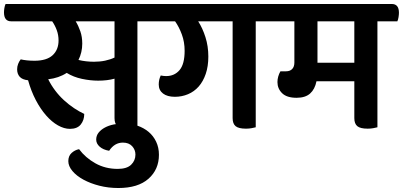

<svg xmlns="http://www.w3.org/2000/svg" viewBox="-54 -635 2023 964"><path d="M636 -528V4Q628 6 615.5 8.5Q603 11 587 11Q550 11 535.5 -1.5Q521 -14 521 -42V-240Q503 -235 482.5 -232.5Q462 -230 439 -230Q400 -230 357.5 -239Q315 -248 281 -269Q241 -243 188 -237Q203 -207 223 -180.5Q243 -154 267 -132Q291 -110 317 -92.5Q343 -75 369 -63Q369 -32 351.5 -10Q334 12 297 12Q268 12 237 -5.5Q206 -23 177.5 -55.5Q149 -88 125.5 -133Q102 -178 87 -232Q58 -235 45 -249.5Q32 -264 32 -287Q32 -301 37 -314Q42 -327 50 -337Q62 -334 80.5 -332Q99 -330 119 -330Q180 -330 210 -357.5Q240 -385 240 -432Q240 -459 231 -483.5Q222 -508 208 -528H2Q-34 -528 -34 -573Q-34 -582 -32 -594.5Q-30 -607 -26 -615H708Q728 -615 736 -604Q744 -593 744 -571Q744 -562 742 -549Q740 -536 737 -528ZM418 -325Q448 -325 474 -330.5Q500 -336 521 -346V-528H326Q340 -505 349.5 -477.5Q359 -450 359 -416Q359 -372 340 -334Q377 -325 418 -325Z M567 -15Q604 -15 636 -4Q668 7 692 27Q716 47 730 76.5Q744 106 744 142Q744 216 691.5 262.5Q639 309 540 309Q490 309 445 297.5Q400 286 365 267Q330 248 309.5 223.5Q289 199 289 174Q289 148 305.5 133Q322 118 343 114Q375 157 425 185Q475 213 537 213Q583 213 604.5 192Q626 171 626 141Q626 117 609.5 99Q593 81 563 81Q521 81 494 122Q464 117 446.5 101.5Q429 86 429 66Q429 46 441 31Q453 16 472.5 5.5Q492 -5 516.5 -10Q541 -15 567 -15Z M1230 -528V4Q1222 6 1209.5 8.5Q1197 11 1181 11Q1144 11 1129 -1.5Q1114 -14 1114 -42V-528H941Q963 -494 977.5 -448.5Q992 -403 992 -351Q992 -302 979 -264Q966 -226 943.5 -200.5Q921 -175 890 -162Q859 -149 824 -149Q786 -149 764.5 -165.5Q743 -182 743 -211Q743 -235 753 -256Q768 -253 780 -253Q822 -253 847.5 -283Q873 -313 873 -380Q873 -424 859 -462Q845 -500 825 -528H715Q679 -528 679 -573Q679 -582 681 -594.5Q683 -607 687 -615H1301Q1337 -615 1337 -571Q1337 -562 1335 -549Q1333 -536 1329 -528Z M1841 -528V4Q1833 6 1820.5 8.5Q1808 11 1792 11Q1755 11 1740 -1.5Q1725 -14 1725 -42V-227H1535Q1527 -187 1503 -165.5Q1479 -144 1435 -144Q1386 -144 1362.5 -167Q1339 -190 1339 -223Q1339 -237 1343 -251Q1347 -265 1354 -277H1382Q1402 -277 1413 -288.5Q1424 -300 1424 -321V-528H1311Q1291 -528 1283 -539Q1275 -550 1275 -573Q1275 -582 1277 -594.5Q1279 -607 1282 -615H1913Q1949 -615 1949 -571Q1949 -562 1947 -549Q1945 -536 1941 -528ZM1540 -320H1725V-528H1540Z"/></svg>

Font: Baloo 2 SemiBold
Style: Regular
Weight: 600
Designer: Sarang Kulkarni and Ek Type
Foundry: Ek Type
Version: Version 1.640;hotconv 1.0.111;makeotfexe 2.5.65597; ttfautoh